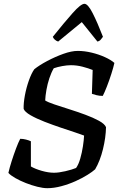

<svg xmlns="http://www.w3.org/2000/svg" viewBox="-20 -987 623 1007"><path d="M228 0Q206 0 176 -7.5Q146 -15 115.5 -27Q85 -39 60.5 -53Q36 -67 24 -80Q30 -107 41 -141.5Q52 -176 64 -208Q76 -240 86 -259Q101 -259 116.5 -255Q132 -251 142 -246V-114Q164 -101 199 -91Q234 -81 263 -81Q288 -81 322.5 -89Q357 -97 379 -106Q392 -124 401 -155.5Q410 -187 415 -220Q420 -253 421 -276Q409 -281 375.5 -292Q342 -303 299 -317.5Q256 -332 213.5 -348.5Q171 -365 140.5 -382.5Q110 -400 104 -416Q103 -446 110.5 -486.5Q118 -527 131.5 -565Q145 -603 160 -624Q186 -645 227.5 -667Q269 -689 312 -704.5Q355 -720 388 -720Q423 -720 460.5 -711Q498 -702 530 -687.5Q562 -673 580 -657Q575 -634 564 -599.5Q553 -565 540.5 -533Q528 -501 519 -484Q501 -484 485.5 -488Q470 -492 462 -495L466 -620Q444 -629 413.5 -637Q383 -645 352 -645Q332 -645 307 -640.5Q282 -636 262 -629Q249 -607 239 -577Q229 -547 223.5 -515.5Q218 -484 217 -460Q231 -451 265 -439.5Q299 -428 342 -414.5Q385 -401 427 -385.5Q469 -370 499 -353.5Q529 -337 536 -320Q535 -266 520 -204.5Q505 -143 479 -99Q466 -87 439 -70Q412 -53 376.5 -37Q341 -21 302 -10.5Q263 0 228 0ZM285 -769Q275 -772 267 -779.5Q259 -787 257 -794Q318 -870 361 -918.5Q404 -967 423 -967Q441 -967 466 -918Q491 -869 520 -794Q515 -788 509 -780Q503 -772 491 -769L409 -871Z"/></svg>

Font: Texturina 72pt 72pt SemiBold
Style: Italic
Weight: 600
Italic angle: -11°
Designer: Guillermo Torres Carreño
Foundry: Omnibus-Type
Version: Version 1.002; ttfautohint (v1.8.3)